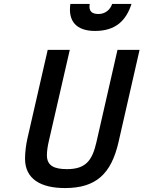

<svg xmlns="http://www.w3.org/2000/svg" viewBox="-20 -945 728 974"><path d="M222 -692 119 -242C112 -212 107 -171 107 -140C107 -36 188 9 310 9C467 9 544 -63 581 -223L688 -692H576L469 -223C448 -132 416 -87 320 -87C257 -87 218 -103 218 -157C218 -180 222 -204 227 -226L334 -692ZM337 -925C324 -836 369 -788 462 -788C567 -788 620 -841 647 -925H549C539 -895 513 -874 480 -874C447 -874 429 -887 435 -925H337Z"/></svg>

Font: RazerF5 SemiBold
Style: Italic
Weight: 600
Foundry: Razer Inc.
Version: Version 2